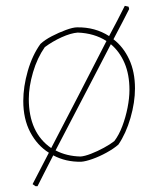

<svg xmlns="http://www.w3.org/2000/svg" viewBox="-20 -550 534 660"><path d="M102 90 92 83Q106 56 120 29Q134 2 148 -25Q108 -50 84 -95.5Q60 -141 60 -203Q60 -252 75.5 -306Q91 -360 119 -399Q134 -413 158 -425.5Q182 -438 206.5 -447Q231 -456 245 -456Q307 -457 355 -426Q369 -452 382.5 -478Q396 -504 409 -530L422 -527L424 -519Q416 -503 402 -476Q388 -449 370 -415Q404 -389 424 -346Q444 -303 444 -246Q444 -198 428.5 -144.5Q413 -91 387 -53Q371 -39 346.5 -25.5Q322 -12 298 -3.5Q274 5 259 6Q206 7 163 -16Q145 19 131 46.5Q117 74 109 90ZM79 -210Q79 -94 156 -41Q204 -133 251.5 -225Q299 -317 346 -409Q304 -436 247 -438Q223 -436 192 -422Q161 -408 134 -388Q108 -351 93.5 -301.5Q79 -252 79 -210ZM257 -12Q271 -13 293 -21.5Q315 -30 337 -42Q359 -54 373 -65Q389 -86 400.5 -116.5Q412 -147 418.5 -180Q425 -213 425 -241Q425 -294 408 -333.5Q391 -373 361 -398Q333 -344 299.5 -279.5Q266 -215 232.5 -151Q199 -87 171 -33Q209 -13 257 -12Z"/></svg>

Font: Labrada Thin
Style: Regular
Weight: 100
Designer: Mercedes Jáuregui
Foundry: Omnibus-Type Team
Version: Version 1.000; ttfautohint (v1.8.4.7-5d5b)